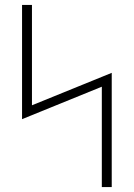

<svg xmlns="http://www.w3.org/2000/svg" viewBox="-20 -755 540 775"><path d="M391 0V-405L69 -274V-735H109V-330L431 -461V0Z"/></svg>

Font: Iosevka Curly Extralight
Style: Regular
Weight: 200
Monospace: yes
Designer: Belleve Invis
Foundry: Belleve Invis
Version: Version 22.1.2; ttfautohint (v1.8.4)